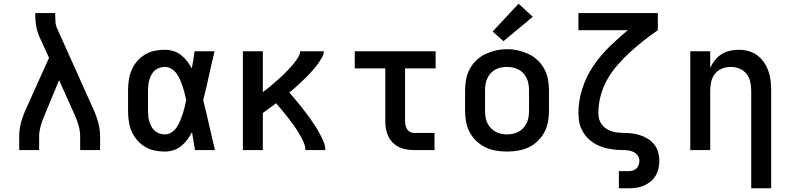

<svg xmlns="http://www.w3.org/2000/svg" viewBox="-20 -805 4240 1030"><path d="M83 0V-74Q83 -113 94 -151.5Q105 -190 122 -226L243 -495L190 -611Q178 -639 173.5 -668.5Q169 -698 169 -728V-735H276V-728Q276 -708 277.5 -687.5Q279 -667 288 -649L478 -226Q495 -190 506 -151.5Q517 -113 517 -74V0H410V-74Q410 -103 401.5 -132Q393 -161 381 -188L297 -375L220 -189Q214 -175 208.5 -161Q203 -147 199 -132.5Q195 -118 192.5 -103.5Q190 -89 190 -74V0Z M865 8Q837 8 809.5 2.5Q782 -3 758 -17.5Q734 -32 715.5 -53.5Q697 -75 686 -101Q675 -127 671 -154.5Q667 -182 667 -210V-320Q667 -348 671 -375.5Q675 -403 686 -429Q697 -455 715.5 -476.5Q734 -498 758 -512.5Q782 -527 809.5 -532.5Q837 -538 865 -538Q888 -538 910.5 -531Q933 -524 951.5 -509.5Q970 -495 984 -476.5Q998 -458 1009 -438Q1013 -461 1017 -484Q1021 -507 1024 -530H1131Q1115 -465 1101 -399Q1087 -333 1070 -268Q1087 -201 1102 -134Q1117 -67 1133 0H1026Q1022 -24 1018 -48Q1014 -72 1010 -96Q999 -75 985 -56Q971 -37 952.5 -22Q934 -7 911.5 0.5Q889 8 865 8ZM865 -84Q885 -84 901.5 -95.5Q918 -107 928.5 -123Q939 -139 946.5 -157Q954 -175 960 -193.5Q966 -212 970.5 -230.5Q975 -249 979 -268Q975 -287 970.5 -305Q966 -323 960 -341Q954 -359 946.5 -376.5Q939 -394 928 -409.5Q917 -425 900.5 -435.5Q884 -446 865 -446Q851 -446 836.5 -441.5Q822 -437 811 -427.5Q800 -418 793 -405Q786 -392 781.5 -378Q777 -364 775.5 -349.5Q774 -335 774 -320V-210Q774 -195 775.5 -180.5Q777 -166 781.5 -152Q786 -138 793 -125Q800 -112 811 -102.5Q822 -93 836.5 -88.5Q851 -84 865 -84Z M1283 0V-530H1390V-311Q1400 -318 1410 -326Q1420 -334 1429.5 -342Q1439 -350 1448.5 -358Q1458 -366 1467.5 -374.5Q1477 -383 1486.5 -391.5Q1496 -400 1505 -409Q1514 -418 1522.5 -427Q1531 -436 1539.5 -445Q1548 -454 1556 -464Q1564 -474 1571 -484.5Q1578 -495 1584 -506Q1590 -517 1590 -530H1717Q1717 -515 1710 -502Q1703 -489 1695 -476.5Q1687 -464 1678 -452.5Q1669 -441 1659.5 -430Q1650 -419 1640 -408.5Q1630 -398 1619.5 -387.5Q1609 -377 1598 -367Q1587 -357 1576.5 -347Q1566 -337 1555 -327.5Q1544 -318 1532 -309Q1547 -291 1562 -273.5Q1577 -256 1591.5 -238Q1606 -220 1620 -201.5Q1634 -183 1647 -164.5Q1660 -146 1672.5 -126.5Q1685 -107 1696 -86.5Q1707 -66 1716 -44.5Q1725 -23 1725 0H1618Q1618 -19 1611 -36.5Q1604 -54 1595 -70.5Q1586 -87 1576 -103Q1566 -119 1555 -134Q1544 -149 1532.5 -164Q1521 -179 1509.5 -193.5Q1498 -208 1485.5 -222.5Q1473 -237 1461 -251Q1444 -238 1426 -225Q1408 -212 1390 -199V0Z M2201 0Q2180 0 2159.5 -3.5Q2139 -7 2120.5 -16Q2102 -25 2087 -40Q2072 -55 2063 -74Q2054 -93 2050.5 -113.5Q2047 -134 2047 -155V-438H1883V-530H2317V-438H2153V-155Q2153 -144 2155.5 -132.5Q2158 -121 2164 -111.5Q2170 -102 2180 -97Q2190 -92 2201 -92H2311V0Z M2700 8Q2670 8 2640.5 3Q2611 -2 2584.5 -14.5Q2558 -27 2536 -48Q2514 -69 2500 -95Q2486 -121 2480.5 -150.5Q2475 -180 2475 -210V-320Q2475 -350 2480.5 -379.5Q2486 -409 2500 -435Q2514 -461 2536 -482Q2558 -503 2585 -515.5Q2612 -528 2641 -534.5Q2670 -541 2700 -541Q2730 -541 2759 -534.5Q2788 -528 2815 -515.5Q2842 -503 2864 -482Q2886 -461 2900 -435Q2914 -409 2919.5 -379.5Q2925 -350 2925 -320V-210Q2925 -180 2919.5 -150.5Q2914 -121 2900 -95Q2886 -69 2864 -48Q2842 -27 2815.5 -14.5Q2789 -2 2759.5 3Q2730 8 2700 8ZM2700 -84Q2716 -84 2732.5 -87.5Q2749 -91 2763 -99Q2777 -107 2788 -119Q2799 -131 2806 -146Q2813 -161 2815.5 -177.5Q2818 -194 2818 -210V-320Q2818 -336 2815.5 -352.5Q2813 -369 2806 -384Q2799 -399 2788 -411.5Q2777 -424 2762.5 -431.5Q2748 -439 2731.5 -442.5Q2715 -446 2698 -446Q2682 -446 2666 -442.5Q2650 -439 2636 -431Q2622 -423 2611 -410.5Q2600 -398 2593.5 -383Q2587 -368 2584.5 -352Q2582 -336 2582 -320V-210Q2582 -194 2584.5 -177.5Q2587 -161 2594 -146Q2601 -131 2612 -119Q2623 -107 2637 -99Q2651 -91 2667.5 -87.5Q2684 -84 2700 -84ZM2681 -584 2623 -636 2762 -785 2838 -715Z M3300 205V113H3353Q3365 113 3376 109.5Q3387 106 3395 98Q3403 90 3406.5 79Q3410 68 3410 56Q3410 42 3401 29.5Q3392 17 3379 10.5Q3366 4 3351 2Q3336 0 3321.5 0Q3307 0 3292.5 -1Q3278 -2 3263.5 -4Q3249 -6 3234.5 -9.5Q3220 -13 3206.5 -18Q3193 -23 3179.5 -30Q3166 -37 3154.5 -45.5Q3143 -54 3132.5 -64.5Q3122 -75 3114 -87Q3106 -99 3099.5 -112.5Q3093 -126 3089.5 -140Q3086 -154 3084.5 -169Q3083 -184 3083 -198Q3083 -265 3104 -330Q3125 -395 3162.5 -450.5Q3200 -506 3248 -553Q3296 -600 3348 -643H3083V-735H3509V-643Q3470 -616 3432.5 -586.5Q3395 -557 3360 -525Q3325 -493 3293.5 -457Q3262 -421 3238.5 -380Q3215 -339 3202.5 -292.5Q3190 -246 3190 -198Q3190 -182 3194 -166.5Q3198 -151 3207.5 -138Q3217 -125 3230.5 -116Q3244 -107 3259 -101.5Q3274 -96 3290 -94.5Q3306 -93 3322 -92Q3345 -92 3368 -89.5Q3391 -87 3413 -80Q3435 -73 3455 -60.5Q3475 -48 3489.5 -30Q3504 -12 3510.5 10.5Q3517 33 3517 56Q3517 77 3512.5 98Q3508 119 3497.5 137Q3487 155 3470.5 168.5Q3454 182 3435 190.5Q3416 199 3395 202Q3374 205 3353 205Z M4010 205V-320Q4010 -344 4004.5 -367.5Q3999 -391 3984 -409.5Q3969 -428 3946.5 -437Q3924 -446 3900 -446Q3876 -446 3853.5 -437Q3831 -428 3816 -409.5Q3801 -391 3795.5 -367.5Q3790 -344 3790 -320V0H3683V-530H3790V-441Q3800 -463 3815 -482Q3830 -501 3850.5 -514Q3871 -527 3895 -532.5Q3919 -538 3943 -538Q3969 -538 3995 -531Q4021 -524 4042 -508.5Q4063 -493 4078 -471Q4093 -449 4102 -424Q4111 -399 4114 -372.5Q4117 -346 4117 -320V205Z"/></svg>

Font: Iosevka Curly SmBdEx
Style: Regular
Weight: 600
Width: 7
Monospace: yes
Designer: Belleve Invis
Foundry: Belleve Invis
Version: Version 11.1.0; ttfautohint (v1.8.3)